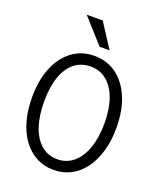

<svg xmlns="http://www.w3.org/2000/svg" viewBox="-171 -1056 979 1172"><g transform="rotate(20 319.0 -470.0)"><path d="M319 10Q257 10 207 -16.5Q157 -43 120.5 -92Q84 -141 64.5 -210Q45 -279 45 -363Q45 -474 79 -556.5Q113 -639 174.5 -684.5Q236 -730 318 -730Q401 -730 462.5 -684.5Q524 -639 558.5 -556.5Q593 -474 593 -362Q593 -278 573 -209.5Q553 -141 517 -92Q481 -43 430.5 -16.5Q380 10 319 10ZM318 -59Q378 -59 422.5 -96.5Q467 -134 491 -202.5Q515 -271 515 -364Q515 -456 491 -522.5Q467 -589 423 -625Q379 -661 318 -661Q257 -661 213 -625.5Q169 -590 146 -523.5Q123 -457 123 -364Q123 -270 146.5 -201.5Q170 -133 214 -96Q258 -59 318 -59ZM327 -793 186 -950H290L392 -793Z"/></g></svg>

Font: Instrument Sans SemiCondensed
Style: Regular
Weight: 400
Width: 4
Designer: Rodrigo Fuenzalida
Foundry: fragTYPE
Version: Version 1.000;gftools[0.9.28]